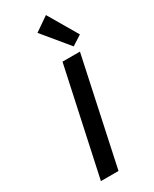

<svg xmlns="http://www.w3.org/2000/svg" viewBox="-233 -975 825 1030"><g transform="rotate(-30 179.5 -459.5)"><path d="M166 -859 253 -919 359 -738 298 -699ZM205 -658H313L172 0H63Z"/></g></svg>

Font: Ysabeau Infant Semibold
Style: Italic
Weight: 600
Italic angle: -12°
Designer: Christian Thalmann (Catharsis Fonts)
Version: Version 0.003